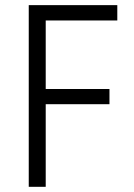

<svg xmlns="http://www.w3.org/2000/svg" viewBox="-20 -720 517 740"><path d="M90.8 -700.2H432.1V-641.1H156.2V-377H401.9V-318.4H156.2V0H90.8Z"/></svg>

Font: Selawik Semilight
Style: Regular
Weight: 300
Designer: Aaron Bell
Foundry: Microsoft Corporation
Version: Version 1.01